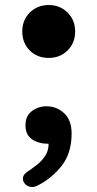

<svg xmlns="http://www.w3.org/2000/svg" viewBox="-20 -601 384 762"><path d="M173.3 -371.1Q127.4 -371.1 97.9 -400.9Q68.4 -430.7 68.4 -476.1Q68.4 -521.5 98.4 -551.3Q128.4 -581.1 173.3 -581.1Q218.3 -581.1 248.3 -551Q278.3 -521 278.3 -476.1Q278.3 -430.7 248.3 -400.9Q218.3 -371.1 173.3 -371.1ZM107.4 141.1Q91.8 141.1 81.3 130.9Q70.8 120.6 70.8 108.4Q70.8 93.3 85.9 82.5Q105 69.8 125 54.4Q145 39.1 158.9 18.3Q172.9 -2.4 172.9 -30.3Q133.3 -30.3 107.2 -48.1Q81.1 -65.9 81.1 -103.5Q81.1 -141.1 106.7 -160.2Q132.3 -179.2 164.1 -179.2Q204.6 -179.2 234.4 -151.9Q264.2 -124.5 264.2 -70.8Q264.2 6.8 224.9 56.9Q185.5 106.9 130.4 134.8Q119.1 141.1 107.4 141.1Z"/></svg>

Font: Cutive
Style: Regular
Weight: 400
Version: Version 1.100; ttfautohint (v1.8.4.7-5d5b)